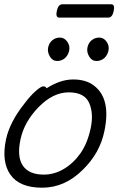

<svg xmlns="http://www.w3.org/2000/svg" viewBox="-45 -856 627 894"><path d="M277 -620Q272 -598 257 -585Q242 -572 221 -572Q200 -572 187.5 -592.5Q175 -613 179 -634Q183 -655 198 -668Q213 -681 234 -681Q255 -681 268.5 -661.5Q282 -642 277 -620ZM460 -620Q455 -598 440 -585Q425 -572 404 -572Q383 -572 370.5 -592.5Q358 -613 362 -634Q366 -655 381 -668Q396 -681 417 -681Q438 -681 451.5 -661.5Q465 -642 460 -620ZM459 -774H231Q213 -774 219.5 -805Q226 -836 245 -836H473Q491 -836 484.5 -805Q478 -774 459 -774ZM172 -445Q236 -486 296 -486Q356 -486 393 -457Q473 -396 441 -245Q420 -143 341 -66Q257 18 151.5 18Q46 18 3.5 -42.5Q-39 -103 -17 -207Q0 -287 69 -374Q96 -410 121 -432Q146 -454 156.5 -454Q167 -454 172 -445ZM159 -43Q208 -43 252.5 -69.5Q297 -96 329.5 -142Q362 -188 377 -258Q392 -328 370 -377Q348 -426 275 -426Q202 -426 135 -357.5Q68 -289 50.5 -207.5Q33 -126 61.5 -84.5Q90 -43 159 -43Z"/></svg>

Font: LXGW Bright GB
Style: Italic
Weight: 400
Italic angle: -12°
Designer: Christian Thalmann (Catharsis Fonts)
Foundry: LXGW / Christian Thalmann (Catharsis Fonts) / Fontworks Inc.
Version: Version 5.510